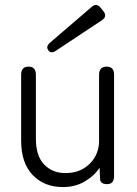

<svg xmlns="http://www.w3.org/2000/svg" viewBox="-20 -750 559 781"><path d="M236 11Q160 11 113 -38Q66 -87 66 -178V-446Q66 -479 96 -479Q126 -479 126 -446V-186Q126 -116 159.5 -81Q193 -46 246 -46Q307 -46 345 -84Q383 -122 383 -177V-446Q383 -479 414 -479Q444 -479 444 -446V-34Q444 -1 416 -1Q387 -1 387 -23L385 -68Q364 -35 325 -12Q286 11 236 11ZM208 -544Q188 -530 177 -545Q165 -560 183 -576L353 -722Q372 -739 389 -719L401 -704Q417 -683 395 -668Z"/></svg>

Font: Shin Retro Maru Gothic Regular
Style: Regular
Weight: 400
Designer: Iose
Foundry: Typographish
Version: Version 1.002